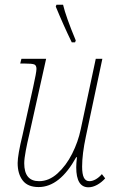

<svg xmlns="http://www.w3.org/2000/svg" viewBox="-20 -786 494 816"><path d="M304 -75Q304 -90 307 -118H304Q234 9 144 9Q98 9 76.5 -19Q55 -47 55 -93Q55 -127 76 -213L121 -416Q135 -479 135 -493Q135 -508 126 -512Q117 -516 84 -516H66L71 -536H176L104 -213Q96 -180 89.5 -145.5Q83 -111 83 -92Q83 -16 146 -16Q188 -16 224.5 -49Q261 -82 286.5 -132.5Q312 -183 323 -236L387 -536H415L345 -206Q329 -131 329 -78Q329 -46 336.5 -31Q344 -16 360 -16Q373 -16 387 -24Q401 -32 413 -46L427 -28Q412 -11 393 -0.5Q374 10 356 10Q304 10 304 -75ZM217 -758 220 -766H248Q260 -715 302 -614L299 -606H285Q250 -678 217 -758Z"/></svg>

Font: Noto Serif NarrowThin
Style: Italic
Weight: 250
Width: 4
Italic angle: -12°
Designer: Monotype Design Team
Foundry: Monotype Imaging Inc.
Version: Version 1.001